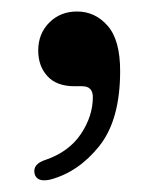

<svg xmlns="http://www.w3.org/2000/svg" viewBox="-20 -149 262 334"><path d="M109.5 1Q78.5 1 62.5 -16.5Q46.5 -34 46.5 -61Q46.5 -90.5 65.8 -109.8Q85 -129 114 -129Q145.5 -129 167.2 -104.2Q189 -79.5 189 -25.5Q189 59.5 152.8 105Q116.5 150.5 67 163.5Q43.5 168.5 40 152.5Q37 136 59.5 129Q100 115 120.8 84Q141.5 53 141.5 20Q141.5 1 123 1Z"/></svg>

Font: Fraunces 72pt S050
Style: Regular
Weight: 400
Version: Version 1.000; ttfautohint (v1.8.3)